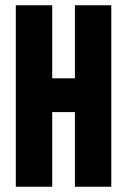

<svg xmlns="http://www.w3.org/2000/svg" viewBox="-20 -708 482 728"><path d="M40 0V-688H178V-411H264V-688H402V0H264V-283H178V0Z"/></svg>

Font: Saira ExtraCondensed ExtraBold
Style: Regular
Weight: 800
Width: 2
Designer: Hector Gatti with collaboration of the Omnibus-Type team
Foundry: Omnibus-Type
Version: Version 1.101